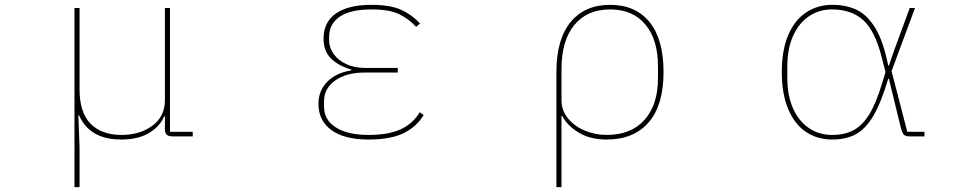

<svg xmlns="http://www.w3.org/2000/svg" viewBox="-20 -564 4040 794"><path d="M288 210V-531H309V-194Q309 -99 354.5 -52.5Q400 -6 483 -6Q558 -6 610 -44Q662 -82 662 -151V-531H683V-19H777V0H694Q677 0 669.5 -7Q662 -14 662 -30V-83H659Q642 -42 597 -14.5Q552 13 481 13Q351 13 307 -87H304L309 46V210Z M1297 -135Q1297 -189 1333.5 -226Q1370 -263 1433 -273V-276Q1377 -293 1347.5 -323.5Q1318 -354 1318 -404Q1318 -473 1369.5 -508.5Q1421 -544 1515 -544Q1594 -544 1639 -523.5Q1684 -503 1717 -467L1701 -453Q1669 -487 1629.5 -506Q1590 -525 1516 -525Q1429 -525 1385 -495Q1341 -465 1341 -411V-398Q1341 -367 1360 -340.5Q1379 -314 1413 -298.5Q1447 -283 1490 -283H1625V-264H1489Q1412 -264 1366 -231Q1320 -198 1320 -145V-123Q1320 -68 1369 -37Q1418 -6 1504 -6Q1586 -6 1636.5 -29Q1687 -52 1716 -100L1732 -88Q1702 -39 1648.5 -13Q1595 13 1504 13Q1404 13 1350.5 -26Q1297 -65 1297 -135Z M2281 -266Q2281 -401 2339.5 -472.5Q2398 -544 2503 -544Q2608 -544 2666 -473Q2724 -402 2724 -266Q2724 -129 2662.5 -58Q2601 13 2489 13Q2420 13 2372.5 -16Q2325 -45 2305 -85H2302V210H2281ZM2701 -240V-291Q2701 -400 2649 -462.5Q2597 -525 2503 -525Q2408 -525 2355 -460.5Q2302 -396 2302 -278V-150Q2302 -108 2328 -75.5Q2354 -43 2397 -24.5Q2440 -6 2489 -6Q2590 -6 2645.5 -68.5Q2701 -131 2701 -240Z M3213 -266Q3213 -356 3239.5 -418.5Q3266 -481 3313.5 -512.5Q3361 -544 3421 -544Q3482 -544 3525.5 -522Q3569 -500 3601.5 -445Q3634 -390 3653 -293H3656L3680 -362L3742 -531H3764L3667 -270L3732 -19H3803V0H3741Q3725 0 3718 -7Q3711 -14 3705 -37L3656 -238H3653Q3624 -140 3592 -85.5Q3560 -31 3519.5 -9Q3479 13 3421 13Q3360 13 3313 -18.5Q3266 -50 3239.5 -113Q3213 -176 3213 -266ZM3627 -217 3642 -266 3626 -328Q3598 -438 3549 -481.5Q3500 -525 3421 -525Q3367 -525 3325 -496.5Q3283 -468 3259.5 -415Q3236 -362 3236 -291V-240Q3236 -169 3259.5 -116Q3283 -63 3325 -34.5Q3367 -6 3421 -6Q3474 -6 3510.5 -26Q3547 -46 3575 -91.5Q3603 -137 3627 -217Z"/></svg>

Font: IBM Plex Sans JP Thin
Style: Regular
Weight: 100
Designer: Mike Abbink; Paul van der Laan; Pieter van Rosmalen; Wujin Sim; Yejin Wi; Jinhee Kim; Boomi Park; Yona Kim; Kichan Ma
Foundry: Sandoll Inc.
Version: Version 1.001